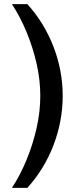

<svg xmlns="http://www.w3.org/2000/svg" viewBox="-20 -756 377 934"><path d="M113 -736Q196 -644 240.5 -528Q285 -412 285 -290Q285 -167 240.5 -50.5Q196 66 113 158H38Q78 97 109 22Q140 -53 158 -133Q176 -213 176 -290Q176 -367 158 -446.5Q140 -526 109 -600.5Q78 -675 38 -736Z"/></svg>

Font: Archivo ExtraCondensed SemiBold
Style: Regular
Weight: 600
Width: 2
Designer: Hector Gatti
Foundry: Omnibus-Type
Version: Version 2.001